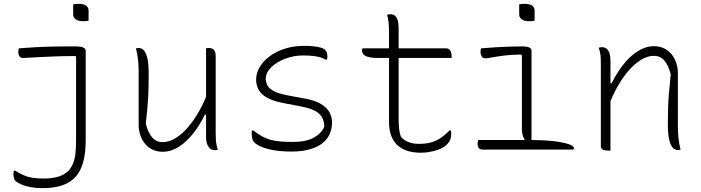

<svg xmlns="http://www.w3.org/2000/svg" viewBox="-20 -777 3640 997"><path d="M375 -536Q389 -536 400 -534Q411 -532 418 -527Q425 -522 425 -513Q425 -462 425 -415.5Q425 -369 425 -325.5Q425 -282 425 -238Q425 -194 425 -147.5Q425 -101 425 -50Q425 16 412.5 63Q400 110 373 140.5Q346 171 303 185.5Q260 200 200 200Q168 200 140 195Q112 190 91.5 181Q71 172 60 162Q55 157 52.5 148.5Q50 140 50 130Q50 125 50.5 119Q51 113 52 109H58Q84 125 105.5 134Q127 143 151.5 146.5Q176 150 210 150Q242 150 275 142.5Q308 135 336 110Q351 92 359.5 71.5Q368 51 371.5 22Q375 -7 375 -50Q375 -110 375 -163Q375 -216 375 -267Q375 -318 375 -371Q375 -424 375 -484L369 -486Q312 -486 266 -484Q220 -482 186.5 -480.5Q153 -479 131 -477.5Q109 -476 98 -476Q87 -476 81 -485Q75 -494 75 -508Q75 -513 76 -517.5Q77 -522 78 -526Q125 -530 165.5 -532Q206 -534 242 -535Q278 -536 311 -536Q344 -536 375 -536ZM360 -754Q363 -755 366.5 -755.5Q370 -756 373.5 -756.5Q377 -757 381.5 -757Q386 -757 390 -757Q414 -757 427 -748Q440 -739 440 -722V-670Q437 -669 433.5 -668.5Q430 -668 426.5 -667.5Q423 -667 419 -667Q415 -667 410 -667Q387 -667 373.5 -676.5Q360 -686 360 -702Z M701 -528Q714 -528 725.5 -517Q737 -506 744.5 -477.5Q752 -449 752 -396Q752 -361 751.5 -331.5Q751 -302 749.5 -273.5Q748 -245 745 -212Q742 -179 737 -135Q749 -88 770 -63.5Q791 -39 825 -39Q859 -39 893 -60.5Q927 -82 958 -118.5Q989 -155 1015 -201.5Q1041 -248 1059 -298V-182H1044Q1017 -126 982 -82.5Q947 -39 907.5 -14Q868 11 825 11Q795 11 772 0Q749 -11 733 -30.5Q717 -50 708.5 -75.5Q700 -101 700 -129Q700 -175 700 -220.5Q700 -266 700 -311.5Q700 -357 700 -402Q700 -437 697 -465.5Q694 -494 686 -526Q690 -527 693.5 -527.5Q697 -528 701 -528ZM1064 -528Q1074 -528 1082 -524.5Q1090 -521 1095 -511.5Q1100 -502 1100 -485Q1100 -418 1100 -352Q1100 -286 1100 -220Q1100 -154 1100 -87Q1100 -63 1101 -49Q1102 -35 1104.5 -24.5Q1107 -14 1111 0Q1109 1 1106 1.5Q1103 2 1100.5 2.5Q1098 3 1095 3Q1084 3 1073.5 -4Q1063 -11 1056.5 -26.5Q1050 -42 1050 -67Q1050 -145 1050 -221Q1050 -297 1050 -373Q1050 -449 1050 -526Q1052 -527 1054 -527Q1056 -527 1058.5 -527.5Q1061 -528 1064 -528Z M1500 -40Q1571 -40 1611 -63Q1651 -86 1664 -120Q1663 -148 1652.5 -167.5Q1642 -187 1616.5 -201Q1591 -215 1544 -224L1451 -242Q1399 -252 1368 -269Q1337 -286 1323.5 -310Q1310 -334 1310 -363Q1310 -398 1329 -429.5Q1348 -461 1382 -486Q1416 -511 1461.5 -525Q1507 -539 1560 -539Q1587 -539 1609 -536.5Q1631 -534 1646.5 -529.5Q1662 -525 1668 -518Q1673 -513 1675.5 -507.5Q1678 -502 1679 -496Q1680 -490 1680 -483Q1680 -479 1679.5 -475Q1679 -471 1677 -467H1671Q1659 -475 1643 -479.5Q1627 -484 1605.5 -486.5Q1584 -489 1554 -489Q1505 -489 1460.5 -472Q1416 -455 1388 -427.5Q1360 -400 1360 -367Q1360 -353 1367 -336.5Q1374 -320 1398 -306Q1422 -292 1472 -282L1564 -265Q1614 -256 1645 -238Q1676 -220 1690 -195.5Q1704 -171 1704 -142Q1704 -93 1679 -59Q1654 -25 1607 -7.5Q1560 10 1495 10Q1461 10 1430.5 7Q1400 4 1374.5 -2.5Q1349 -9 1330.5 -17.5Q1312 -26 1301 -37Q1292 -46 1289.5 -59.5Q1287 -73 1287 -84Q1287 -90 1287.5 -94Q1288 -98 1289 -100H1295Q1318 -82 1339 -70Q1360 -58 1383.5 -51.5Q1407 -45 1435 -42.5Q1463 -40 1500 -40Z M1862 -526H2296Q2310 -526 2317.5 -515.5Q2325 -505 2325 -486Q2325 -485 2325 -483Q2325 -481 2325 -479.5Q2325 -478 2325 -476H1943Q1921 -476 1905 -478.5Q1889 -481 1879 -486Q1869 -491 1864.5 -498Q1860 -505 1860 -513Q1860 -516 1860.5 -519Q1861 -522 1861.5 -523.5Q1862 -525 1862 -526ZM2321 -100Q2322 -96 2322.5 -92Q2323 -88 2323 -84Q2323 -68 2319 -54.5Q2315 -41 2299 -25Q2291 -17 2277.5 -9.5Q2264 -2 2246 3.5Q2228 9 2207.5 12.5Q2187 16 2165 16Q2124 16 2093 5.5Q2062 -5 2041.5 -25Q2021 -45 2010.5 -75Q2000 -105 2000 -144Q2000 -202 2000 -260.5Q2000 -319 2000 -377Q2000 -435 2000 -493.5Q2000 -552 2000 -610Q2000 -640 1997.5 -662.5Q1995 -685 1990 -700Q1996 -702 2000.5 -702.5Q2005 -703 2009 -703Q2021 -703 2030 -696Q2039 -689 2044.5 -673.5Q2050 -658 2050 -632Q2050 -573 2050 -514.5Q2050 -456 2050 -397Q2050 -338 2050 -279.5Q2050 -221 2050 -162Q2050 -130 2052.5 -107.5Q2055 -85 2062 -66Q2080 -47 2103.5 -38.5Q2127 -30 2155 -30Q2189 -30 2215 -36.5Q2241 -43 2265 -58.5Q2289 -74 2315 -100Z M2696 -38 2704 -54Q2697 -63 2693.5 -77.5Q2690 -92 2690 -111Q2690 -149 2690 -186.5Q2690 -224 2690 -262Q2690 -300 2690 -338Q2690 -376 2690 -413.5Q2690 -451 2690 -489L2685 -494Q2632 -493 2594 -488Q2556 -483 2532.5 -478.5Q2509 -474 2499 -474Q2492 -474 2486.5 -478.5Q2481 -483 2478 -491Q2475 -499 2475 -508Q2475 -513 2476 -517.5Q2477 -522 2478 -526Q2523 -530 2560 -532Q2597 -534 2629 -535Q2661 -536 2690 -536Q2706 -536 2717 -534Q2728 -532 2734 -527Q2740 -522 2740 -513Q2740 -466 2740 -418.5Q2740 -371 2740 -323.5Q2740 -276 2740 -228Q2740 -180 2740 -132.5Q2740 -85 2740 -38ZM2463 -50H2740Q2800 -50 2850 -44.5Q2900 -39 2930 -29.5Q2960 -20 2960 -8Q2960 -7 2959.5 -5.5Q2959 -4 2959 -2.5Q2959 -1 2958 0H2489Q2477 0 2471 -4Q2465 -8 2462.5 -15Q2460 -22 2460 -30Q2460 -34 2460.5 -37.5Q2461 -41 2461.5 -44Q2462 -47 2463 -50ZM2676 -754Q2679 -755 2682.5 -755.5Q2686 -756 2689.5 -756.5Q2693 -757 2697.5 -757Q2702 -757 2706 -757Q2730 -757 2743 -748Q2756 -739 2756 -722V-670Q2753 -669 2749.5 -668.5Q2746 -668 2742.5 -667.5Q2739 -667 2735 -667Q2731 -667 2726 -667Q2703 -667 2689.5 -676.5Q2676 -686 2676 -702Z M3514 0Q3510 1 3506.5 1.5Q3503 2 3499 2Q3486 2 3474.5 -9Q3463 -20 3455.5 -49Q3448 -78 3448 -130Q3448 -177 3449 -214Q3450 -251 3453.5 -292Q3457 -333 3463 -391Q3451 -438 3430 -462.5Q3409 -487 3375 -487Q3341 -487 3307 -465.5Q3273 -444 3242 -407.5Q3211 -371 3185 -324.5Q3159 -278 3141 -228L3138 -345H3156Q3184 -401 3218.5 -444Q3253 -487 3293 -512Q3333 -537 3375 -537Q3405 -537 3428 -526Q3451 -515 3467 -495.5Q3483 -476 3491.5 -450.5Q3500 -425 3500 -397Q3500 -352 3500 -306.5Q3500 -261 3500 -215.5Q3500 -170 3500 -124Q3500 -89 3503 -60.5Q3506 -32 3514 0ZM3150 5Q3149 5 3147 5Q3145 5 3143.5 5Q3142 5 3140 5Q3132 5 3124.5 4Q3117 3 3111.5 0.5Q3106 -2 3103 -6.5Q3100 -11 3100 -18Q3100 -71 3100 -124Q3100 -177 3100 -230Q3100 -283 3100 -336Q3100 -389 3100 -442Q3100 -477 3098 -493Q3096 -509 3089 -529Q3092 -530 3094.5 -530.5Q3097 -531 3100 -531.5Q3103 -532 3105 -532Q3120 -532 3130 -524Q3140 -516 3145 -500Q3150 -484 3150 -459Q3150 -382 3150 -304.5Q3150 -227 3150 -150Q3150 -73 3150 5Z"/></svg>

Font: Recursive Monospace Casual Light
Style: Regular
Weight: 300
Version: Version 1.047